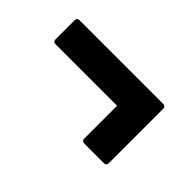

<svg xmlns="http://www.w3.org/2000/svg" viewBox="-48 -613 696 696"><g transform="rotate(45 300.0 -265.0)"><path d="M395 -113Q379 -113 379 -126V-294H64Q51 -294 51 -307V-404Q51 -417 64 -417H492Q505 -417 505 -404V-126Q505 -113 492 -113Z"/></g></svg>

Font: LINE Seed Sans
Style: Bold
Weight: 700
Designer: LINE VX Design & Dalton Maag Ltd & Sandoll Inc
Foundry: Dalton Maag Ltd
Version: Version 1.003